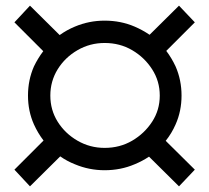

<svg xmlns="http://www.w3.org/2000/svg" viewBox="-20 -657 740 679"><path d="M86 2 31 -57 134 -160Q114 -186 100 -217Q79 -264 79 -319Q79 -374 100 -422Q114 -451 133 -476L31 -578L86 -637L191 -533Q216 -551 245 -563Q295 -584 350 -584Q407 -584 456 -563Q484 -551 509 -534L613 -637L669 -578L568 -477Q587 -452 601 -422Q622 -374 622 -319Q622 -264 601 -217Q587 -185 566 -159L669 -57L613 2L507 -103Q483 -87 456 -76Q407 -55 350 -55Q295 -55 245 -76Q217 -87 193 -104ZM350 -134Q404 -134 447.5 -159.5Q491 -185 518 -226.5Q545 -268 545 -319Q545 -370 518 -412Q491 -454 447.5 -479.5Q404 -505 350 -505Q298 -505 254 -479.5Q210 -454 184 -412Q158 -370 158 -319Q158 -268 184 -226.5Q210 -185 254 -159.5Q298 -134 350 -134Z"/></svg>

Font: Montserrat Z Med
Style: Regular
Weight: 500
Designer: Julieta Ulanovsky
Foundry: Julieta Ulanovsky
Version: Version 8.000